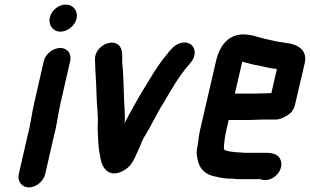

<svg xmlns="http://www.w3.org/2000/svg" viewBox="-20 -714 1351 837"><path d="M171 -448 129 -265C118 -217 113 -168 100 -122L62 45C55 76 75 103 106 103C137 103 170 76 177 45L215 -121C228 -168 233 -217 244 -265L286 -448C293 -479 274 -505 243 -505C212 -505 178 -479 171 -448ZM197 -637C190 -605 211 -576 243 -576C275 -576 307 -602 314 -634C321 -666 299 -694 267 -694C235 -694 204 -669 197 -637Z M394 -456C395 -403 400 -351 401 -296C402 -250 409 -213 406 -165C405 -140 408 -121 408 -99C409 -80 412 -52 416 -37L418 -23C424 14 452 61 510 34C552 15 563 -15 583 -60C593 -80 600 -105 612 -122C640 -167 663 -219 692 -264C726 -322 760 -382 802 -430L812 -442C837 -472 832 -507 811 -521C784 -539 747 -524 728 -501L717 -489C706 -474 700 -468 689 -454C661 -417 635 -373 610 -332L593 -304C587 -294 580 -282 573 -269L552 -231C543 -216 536 -202 530 -190L523 -178C523 -181 523 -184 524 -187C524 -201 525 -213 524 -222C519 -290 520 -372 513 -439C512 -472 517 -504 494 -520C457 -546 393 -506 394 -456Z M1095 -306H1004L1036 -445C1052 -441 1070 -436 1086 -432L1109 -428C1128 -424 1146 -419 1165 -416L1182 -414C1184 -413 1185 -413 1187 -413L1163 -308H1157C1144 -308 1110 -306 1095 -306ZM1131 -193H1184C1197 -193 1212 -199 1231 -210C1250 -221 1261 -236 1266 -257L1309 -441C1320 -496 1278 -522 1225 -527L1208 -530L1193 -532C1175 -535 1154 -541 1133 -545C1104 -552 1077 -564 1040 -564C975 -564 937 -514 922 -449L851 -142C845 -114 844 -86 838 -61C836 -44 840 -22 844 -8C854 28 881 50 925 57C945 62 965 65 990 65H997C1005 66 1013 67 1020 67H1115L1121 69C1169 82 1219 29 1204 -15C1196 -39 1173 -48 1138 -48H1046C1037 -48 1027 -50 1016 -50C1010 -50 993 -52 988 -53C981 -53 967 -57 962 -59H959V-60C958 -62 955 -70 956 -75C958 -96 960 -117 966 -143L977 -191H1068C1083 -191 1117 -193 1131 -193Z"/></svg>

Font: Electronic
Style: UltHvIt
Weight: 900
Version: Version 1.011